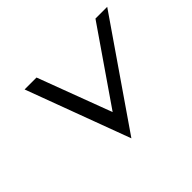

<svg xmlns="http://www.w3.org/2000/svg" viewBox="-103 -621 797 797"><g transform="rotate(-45 295.0 -222.5)"><path d="M105 -451 275 6 590 -451H521L297 -126L175 -451Z"/></g></svg>

Font: Charger Sport
Style: LitObl
Weight: 300
Designer: Jasper
Foundry: Cannot Into Space Fonts
Version: Version 1.1